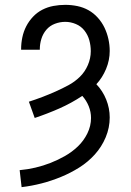

<svg xmlns="http://www.w3.org/2000/svg" viewBox="-20 -763 540 791"><path d="M69 8 61 -62Q94 -65 126 -72.5Q158 -80 188.5 -92Q219 -104 248 -120.5Q277 -137 301 -160Q325 -183 340 -213.5Q355 -244 355 -277Q355 -302 345.5 -325.5Q336 -349 319 -368Q274 -338 224 -316Q174 -294 123 -277L99 -344Q127 -353 154.5 -363.5Q182 -374 209 -386Q236 -398 262 -412Q288 -426 309 -446.5Q330 -467 342 -495Q354 -523 354 -552Q354 -575 348 -597Q342 -619 328 -637Q314 -655 292.5 -664Q271 -673 249 -673Q227 -673 206 -665Q185 -657 171 -640.5Q157 -624 150.5 -603Q144 -582 144 -560Q144 -560 144 -559.5Q144 -559 144 -558H67Q67 -559 67 -559.5Q67 -560 67 -561Q67 -585 72 -609Q77 -633 88 -654.5Q99 -676 116 -694Q133 -712 154.5 -723Q176 -734 200 -738.5Q224 -743 249 -743Q274 -743 298.5 -738Q323 -733 344.5 -721Q366 -709 383 -690Q400 -671 410.5 -649Q421 -627 426.5 -602.5Q432 -578 432 -553Q432 -515 417 -479Q402 -443 377 -416Q403 -389 417.5 -353Q432 -317 432 -279Q432 -237 415.5 -197.5Q399 -158 370.5 -126.5Q342 -95 306 -72.5Q270 -50 231 -34Q192 -18 151.5 -7.5Q111 3 69 8Z"/></svg>

Font: Iosevka Slab
Style: Regular
Weight: 400
Monospace: yes
Designer: Belleve Invis
Foundry: Belleve Invis
Version: Version 11.2.4; ttfautohint (v1.8.3)